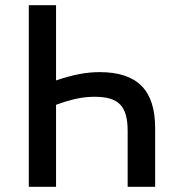

<svg xmlns="http://www.w3.org/2000/svg" viewBox="-20 -720 686 740"><path d="M196 -700H91V0H196V-316C254 -337 297 -347 344 -347C437 -347 472 -312 472 -215V0H578V-226C578 -373 509 -442 364 -442C312 -442 261 -432 196 -410Z"/></svg>

Font: Fixel Text Medium
Style: Regular
Weight: 500
Width: 4
Designer: AlfaBravo + MacPaw
Foundry: Kyrylo Tkachov, Marchela Mozhyna, Serhii Makarenko, Maria Weinstein, Zakhar Kryvoshyya
Version: Version 1.211